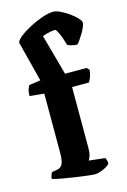

<svg xmlns="http://www.w3.org/2000/svg" viewBox="-122 -857 604 915"><g transform="rotate(-15 180.0 -400.0)"><path d="M229 0Q219 0 190.5 -3.5Q162 -7 128 -12Q94 -17 65 -22.5Q36 -28 24 -32Q24 -40 27.5 -49Q31 -58 33 -63L61 -68Q78 -71 86.5 -86Q95 -101 95 -146V-434L24 -441Q24 -461 28.5 -474Q33 -487 37 -492L93 -500L42 -700Q46 -713 68 -730Q90 -747 121 -763Q152 -779 183 -789.5Q214 -800 237 -800Q251 -800 272 -790Q293 -780 313 -765.5Q333 -751 346.5 -736.5Q360 -722 360 -714Q360 -705 354 -691.5Q348 -678 339.5 -663.5Q331 -649 322.5 -637Q314 -625 308 -619Q295 -619 281.5 -622.5Q268 -626 260 -630Q255 -649 248 -668.5Q241 -688 234 -701Q227 -714 222 -714Q214 -714 203 -712Q192 -710 180.5 -707Q169 -704 160 -700L215 -500H321L333 -488Q332 -470 326 -454.5Q320 -439 314 -430H231V-127Q231 -106 226 -91Q221 -76 217 -71L297 -62Q299 -58 301.5 -49.5Q304 -41 304 -33Q298 -25 284.5 -17.5Q271 -10 256 -5Q241 0 229 0Z"/></g></svg>

Font: Texturina 12pt
Style: Bold
Weight: 700
Designer: Guillermo Torres Carreño
Foundry: Omnibus-Type
Version: Version 1.002